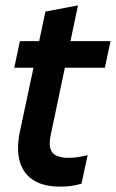

<svg xmlns="http://www.w3.org/2000/svg" viewBox="-20 -683 431 714"><path d="M205 11Q150 11 115 -7Q80 -25 63.5 -57.5Q47 -90 47 -130Q47 -143 48.5 -158.5Q50 -174 53 -189L149 -640L270 -663L168 -178Q165 -163 165 -150Q165 -121 182.5 -108.5Q200 -96 234 -96Q254 -96 271.5 -99Q289 -102 306 -106L283 0Q264 6 244 8.5Q224 11 205 11ZM33 -431 54 -530H391L370 -431Z"/></svg>

Font: Radio Canada Big Medium
Style: Italic
Weight: 500
Italic angle: -12°
Designer: Étienne Aubert Bonn
Foundry: Coppers and Brasses
Version: Version 1.001